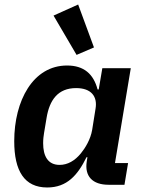

<svg xmlns="http://www.w3.org/2000/svg" viewBox="-20 -818 640 850"><path d="M189 12C277 12 324 -43 363 -122H367L364 -103C354 -38 389 0 461 0H531L547 -96H489L559 -516H433L417 -422H412C394 -490 352 -528 277 -528C126 -528 43 -372 43 -193C43 -61 88 12 189 12ZM244 -88C192 -88 171 -127 171 -184C171 -202 173 -217 175 -229L186 -295C199 -376 237 -428 317 -428C385 -428 412 -390 403 -337L388 -243C381 -201 357 -162 338 -139C311 -106 279 -88 244 -88ZM319 -575 396 -608 326 -798 217 -749Z"/></svg>

Font: IBM Plex Mono SmBld
Style: Italic
Weight: 600
Italic angle: -9.5°
Monospace: yes
Designer: Mike Abbink, Paul van der Laan, Pieter van Rosmalen
Foundry: Bold Monday
Version: Version 2.004